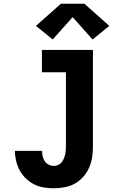

<svg xmlns="http://www.w3.org/2000/svg" viewBox="-20 -1003 640 1031"><path d="M269 8Q242 8 214.5 3.5Q187 -1 162.5 -13.5Q138 -26 118.5 -45Q99 -64 86 -88Q73 -112 66.5 -139Q60 -166 60 -193H206Q206 -179 209 -164.5Q212 -150 220 -138Q228 -126 241 -119Q254 -112 269 -112Q280 -112 291 -116.5Q302 -121 309.5 -129.5Q317 -138 321.5 -148.5Q326 -159 329 -170Q332 -181 333 -192.5Q334 -204 334 -215V-615H205V-735H479V-215Q479 -186 474.5 -157Q470 -128 458 -101.5Q446 -75 426.5 -53Q407 -31 381.5 -17Q356 -3 327 2.5Q298 8 269 8ZM263 -791 173 -864 307 -983H433L567 -864L477 -791L370 -911Z"/></svg>

Font: Iosevka Slab Heavy Extended
Style: Regular
Weight: 900
Width: 7
Monospace: yes
Designer: Belleve Invis
Foundry: Belleve Invis
Version: Version 11.1.0; ttfautohint (v1.8.3)